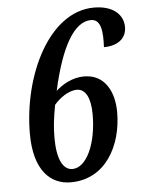

<svg xmlns="http://www.w3.org/2000/svg" viewBox="-53 -766 610 819"><g transform="rotate(-5 252.5 -357.0)"><path d="M217 10C367 10 440 -129 440 -271C440 -360 400 -435 313 -435C257 -435 216 -406 191 -384C233 -574 292 -672 363 -672C408 -672 411 -613 408 -552C468 -552 505 -582 505 -630C505 -682 463 -724 380 -724C187 -724 61 -460 61 -211C61 -55 130 10 217 10ZM229 -46C189 -46 164 -93 164 -185C164 -233 169 -271 179 -325C202 -352 240 -381 277 -381C314 -381 335 -341 335 -270C335 -146 290 -46 229 -46Z"/></g></svg>

Font: Noto Serif Condensed Semi
Style: Italic
Weight: 600
Width: 3
Italic angle: -12°
Designer: Monotype Design Team
Foundry: Monotype Imaging Inc.
Version: Version 1.901